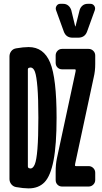

<svg xmlns="http://www.w3.org/2000/svg" viewBox="-20 -990 540 1019"><path d="M460 -969.7Q472.7 -969.7 480 -959.5Q487.3 -949.2 483.4 -936.5L442.4 -823.2Q430.7 -790 394.5 -790H365.2Q330.1 -790 318.4 -823.2L277.3 -936.5Q273.4 -948.2 280.3 -959Q287.1 -969.7 299.8 -969.7H315.4Q331.1 -969.7 342.3 -960.4Q353.5 -951.2 358.4 -935.5L378.9 -850.6Q378.9 -849.6 379.9 -849.6Q380.9 -849.6 380.9 -850.6L402.3 -935.5Q406.2 -950.2 417.5 -960Q428.7 -969.7 445.3 -969.7ZM450.2 -730.5Q464.8 -730.5 475.1 -720.2Q485.4 -710 485.4 -695.3V-650.4Q485.4 -612.3 477.5 -580.1L378.9 -121.1Q377.9 -118.2 377.9 -112.3Q377.9 -108.4 382.8 -108.4H450.2Q464.8 -108.4 475.1 -98.1Q485.4 -87.9 485.4 -73.2V-35.2Q485.4 -20.5 475.1 -10.3Q464.8 0 450.2 0H309.6Q294.9 0 285.2 -9.8Q275.4 -19.5 275.4 -35.2V-80.1Q275.4 -118.2 282.2 -150.4L380.9 -609.4Q381.8 -612.3 381.8 -618.2Q381.8 -622.1 377 -622.1H309.6Q294.9 -622.1 285.2 -631.8Q275.4 -641.6 275.4 -657.2V-695.3Q275.4 -710 285.2 -720.2Q294.9 -730.5 309.6 -730.5ZM141.6 -95.7Q155.3 -95.7 164.6 -117.7Q173.8 -139.6 178.7 -199.7Q183.6 -259.8 183.6 -365.2Q183.6 -467.8 178.7 -526.9Q173.8 -585.9 165.5 -608.9Q157.2 -631.8 141.6 -631.8Q138.7 -631.8 132.8 -629.9Q127.9 -627.9 127.9 -622.1V-106.4Q127.9 -100.6 132.8 -97.7Q138.7 -95.7 141.6 -95.7ZM131.8 -740.2Q211.9 -740.2 246.1 -657.7Q280.3 -575.2 280.3 -365.2Q280.3 -221.7 264.2 -138.7Q248 -55.7 216.3 -22.9Q184.6 9.8 131.8 9.8Q104.5 9.8 65.4 2.9Q49.8 0 40 -12.2Q30.3 -24.4 30.3 -40V-690.4Q30.3 -706.1 39.6 -718.3Q48.8 -730.5 65.4 -733.4Q104.5 -740.2 131.8 -740.2Z"/></svg>

Font: Rounded-L Mgen+ 1mn bold
Style: Bold
Weight: 700
Designer: [Source Han Sans]
Ryoko NISHIZUKA  (kana & ideographs); Paul D. Hunt (Latin, Greek & Cyrillic); Wenlong ZHANG  (bopomofo
Version: Version 1.059.20150602